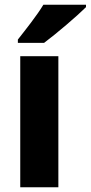

<svg xmlns="http://www.w3.org/2000/svg" viewBox="-20 -786 381 806"><path d="M341 -756V-766H162C135 -721 88 -662 55 -620V-606H165C216 -644 304 -719 341 -756ZM225 0V-550H65V0Z"/></svg>

Font: Noto Sans Myanmar UI SemiCondensed ExtraBold
Style: Regular
Weight: 800
Width: 4
Designer: Monotype Design Team
Foundry: Monotype Imaging Inc.
Version: Version 2.103